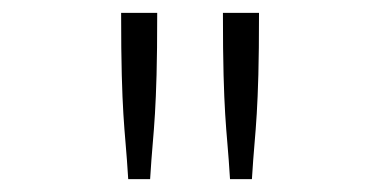

<svg xmlns="http://www.w3.org/2000/svg" viewBox="-20 -685 590 298"><path d="M168 -665H224Q224 -605 223 -569Q222 -533 220.5 -508.5Q219 -484 217 -461.5Q215 -439 213 -407H179Q177 -439 175 -461.5Q173 -484 171.5 -508Q170 -532 169 -568.5Q168 -605 168 -665ZM326 -665H382Q382 -605 381 -569Q380 -533 378.5 -508.5Q377 -484 375 -461.5Q373 -439 371 -407H337Q335 -439 333 -461.5Q331 -484 329.5 -508Q328 -532 327 -568.5Q326 -605 326 -665Z"/></svg>

Font: Inconsolata SemiExpanded Light
Style: Regular
Weight: 300
Width: 6
Monospace: yes
Designer: Raph Levien, Cyreal, Brenton Simpson
Foundry: Raph Levien, Cyreal, Google
Version: Version 3.001; ttfautohint (v1.8.2.53-6de2)